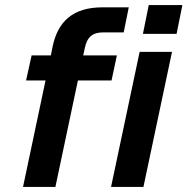

<svg xmlns="http://www.w3.org/2000/svg" viewBox="-20 -739 741 759"><path d="M545 -605H678L701 -719H568ZM71 0H199L288 -421H421L442 -520H309L315 -548C324 -592 345 -611 388 -611H469L489 -710H385C269 -710 209 -655 188 -555L181 -520H105L83 -421H160ZM419 0H547L660 -534H532Z"/></svg>

Font: Geist SemiBold
Style: Italic
Weight: 600
Italic angle: -12°
Designer: Basement.studio, Andrés Briganti, Mateo Zaragoza
Foundry: Basement.studio, Vercel, Andrés Briganti, Guido Ferreyra, Mateo Zaragoza
Version: Version 1.500